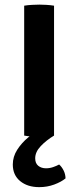

<svg xmlns="http://www.w3.org/2000/svg" viewBox="-20 -572 330 810"><path d="M82 -548Q96.5 -550.5 115.2 -551.5Q134 -552.5 146 -552.5Q159 -552.5 175.8 -551.5Q192.5 -550.5 208 -548V0Q192.5 3 175.8 3.8Q159 4.5 146 4.5Q134 4.5 115.2 3.8Q96.5 3 82 0ZM145.5 217.5Q96 217.5 65 192Q34 166.5 34 122Q34 89 52.5 60Q71 31 99.2 7.5Q127.5 -16 156 -32.5Q187.5 -25.5 208 0Q175 20 151.8 44.5Q128.5 69 128.5 96Q128.5 117 141.5 127.5Q154.5 138 174 138Q189.5 138 204 133Q218.5 128 229.5 122Q240 131 248 146.5Q256 162 256.5 180.5Q238.5 195.5 208.8 206.5Q179 217.5 145.5 217.5Z"/></svg>

Font: Signika Negative SC SemiBold
Style: Regular
Weight: 600
Designer: Anna Giedryś
Foundry: Anna Giedryś
Version: Version 2.000; ttfautohint (v1.8.3) -l 8 -r 50 -G 200 -x 9 -